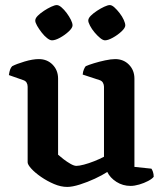

<svg xmlns="http://www.w3.org/2000/svg" viewBox="-20 -733 645 757"><path d="M245 4Q220 4 193 -7.5Q166 -19 142 -35.5Q118 -52 103.5 -68Q89 -84 89 -93V-391Q89 -400 85 -407Q81 -414 72 -417L15 -437Q17 -451 20 -459Q23 -467 28 -472Q45 -481 77 -490.5Q109 -500 133 -500Q166 -500 187.5 -478Q209 -456 209 -423V-123Q218 -115 231 -105Q244 -95 258 -87Q272 -79 281 -79Q292 -79 311 -84Q330 -89 351.5 -97.5Q373 -106 390 -115V-391Q390 -399 386 -406.5Q382 -414 373 -417L306 -439Q307 -451 311 -460Q315 -469 318 -472Q329 -477 350 -483.5Q371 -490 394.5 -495Q418 -500 434 -500Q467 -500 488.5 -478Q510 -456 510 -423V-75L577 -68Q580 -64 583 -55.5Q586 -47 586 -36Q580 -28 564 -19.5Q548 -11 529 -5.5Q510 0 495 0Q464 0 439 -16Q414 -32 403 -55Q383 -42 354 -28.5Q325 -15 295 -5.5Q265 4 245 4ZM394 -574Q386 -574 375 -583Q364 -592 353 -605Q342 -618 335 -631.5Q328 -645 328 -652Q328 -661 338 -671Q348 -681 362.5 -690.5Q377 -700 391 -706.5Q405 -713 413 -713Q421 -713 431 -704Q441 -695 451.5 -681.5Q462 -668 468 -654.5Q474 -641 474 -633Q474 -623 459 -609Q444 -595 425 -584.5Q406 -574 394 -574ZM185 -574Q177 -574 166 -582.5Q155 -591 144.5 -604.5Q134 -618 126.5 -631Q119 -644 119 -652Q119 -661 129 -671Q139 -681 153.5 -690.5Q168 -700 182 -706.5Q196 -713 204 -713Q212 -713 222.5 -704Q233 -695 243 -681.5Q253 -668 259.5 -655Q266 -642 266 -633Q266 -623 251 -609Q236 -595 217 -584.5Q198 -574 185 -574Z"/></svg>

Font: Texturina Medium 12pt SemiBold
Style: Regular
Weight: 600
Version: Version 1.002